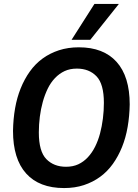

<svg xmlns="http://www.w3.org/2000/svg" viewBox="-20 -947 701 974"><path d="M305 7Q179 7 112.5 -67Q46 -141 46 -283Q47 -343 56.5 -397.5Q66 -452 85 -499Q104 -546 131.5 -584.5Q159 -623 196 -650Q233 -677 279 -692Q325 -707 380 -707Q505 -707 571.5 -633Q638 -559 638 -417Q637 -358 627.5 -303Q618 -248 599 -201Q580 -154 552.5 -115.5Q525 -77 488 -50Q451 -23 405.5 -8Q360 7 305 7ZM315 -101Q350 -101 377 -113.5Q404 -126 425.5 -149Q447 -172 462.5 -203Q478 -234 487.5 -270Q497 -306 502 -345.5Q507 -385 507 -425Q507 -521 469.5 -560Q432 -599 370 -599Q335 -599 308 -586.5Q281 -574 259 -551Q237 -528 222 -497Q207 -466 197 -430Q187 -394 182 -354.5Q177 -315 177 -275Q177 -179 215 -140Q253 -101 315 -101ZM343 -745 459 -927H583L438 -745Z"/></svg>

Font: Georama ExtraCondensed Thin SemiBold
Style: Italic
Weight: 600
Italic angle: -9°
Version: Version 1.001